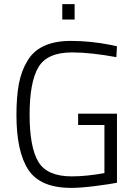

<svg xmlns="http://www.w3.org/2000/svg" viewBox="-20 -904 657 934"><path d="M360 -296V-351H549V-15Q520 -9 447 0.5Q374 10 326 10Q176 10 118 -78Q60 -166 60 -345Q60 -434 72 -497Q84 -560 114 -609Q171 -705 325 -705Q419 -705 516 -686L549 -679L546 -626Q421 -649 330 -649Q209 -649 166.5 -576.5Q124 -504 124 -346Q124 -188 166.5 -117Q209 -46 329 -46Q400 -46 488 -62V-296ZM283 -809V-884H343V-809Z"/></svg>

Font: Titillium Web Light
Style: Regular
Weight: 300
Version: Version 1.002;PS 57.000;hotconv 1.0.70;makeotf.lib2.5.55311